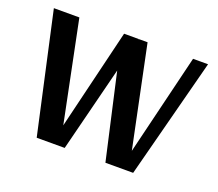

<svg xmlns="http://www.w3.org/2000/svg" viewBox="-88 -601 818 722"><g transform="rotate(20 320.5 -240.0)"><path d="M631 -480 506 0H395L318 -341L232 0H120L14 -480H116L198 -78L295 -480H354L353 -478L356 -480H389L473 -76L571 -480Z"/></g></svg>

Font: Arya
Style: Regular
Weight: 400
Designer: Eduardo Rodriguez Tunni, Modular Infotech
Foundry: Eduardo Rodriguez Tunni, Modular Infotech
Version: Version 1.002